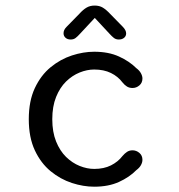

<svg xmlns="http://www.w3.org/2000/svg" viewBox="-20 -678 659 707"><path d="M327 9.5Q287 9.5 244.8 -4.2Q202.5 -18 166.5 -47.5Q130.5 -77 108.2 -124.5Q86 -172 86 -239Q86 -306 108.2 -353.5Q130.5 -401 166.5 -430.5Q202.5 -460 244.8 -473.8Q287 -487.5 327 -487.5Q379.5 -487.5 418 -470Q456.5 -452.5 482 -427Q493.5 -418.5 499 -408.2Q504.5 -398 504.5 -389Q504.5 -373 493.2 -363.5Q482 -354 468 -354Q456.5 -354 447.8 -359.2Q439 -364.5 431 -374.5Q414.5 -396.5 388.5 -409.2Q362.5 -422 327 -422Q300.5 -422 273.2 -411Q246 -400 223.2 -377.8Q200.5 -355.5 186.5 -320.8Q172.5 -286 172.5 -239Q172.5 -192 186.5 -157.2Q200.5 -122.5 223.2 -100.2Q246 -78 273.2 -67Q300.5 -56 327 -56Q362.5 -56 388.5 -69Q414.5 -82 431 -103.5Q439 -113 447.8 -118.8Q456.5 -124.5 468 -124.5Q482 -124.5 493.2 -115Q504.5 -105.5 504.5 -89.5Q504.5 -80 499 -70Q493.5 -60 482 -51.5Q456.5 -25.5 418 -8Q379.5 9.5 327 9.5ZM432.5 -579Q444.5 -566.5 444.5 -555Q444.5 -545 437 -538.8Q429.5 -532.5 417.5 -532.5Q407 -532.5 399.5 -538.2Q392 -544 383 -554L329 -612L274.5 -553.5Q265.5 -543.5 258.2 -538Q251 -532.5 240 -532.5Q228.5 -532.5 221.2 -539Q214 -545.5 214 -555.5Q214 -568 225 -579L272 -627Q286 -642.5 298.8 -650Q311.5 -657.5 328.5 -657.5Q346 -657.5 358.5 -650Q371 -642.5 385.5 -627Z"/></svg>

Font: Sono ExtraLight Monospace
Style: Regular
Weight: 400
Version: Version 2.112